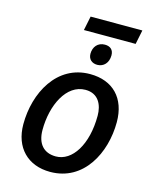

<svg xmlns="http://www.w3.org/2000/svg" viewBox="-125 -926 819 1018"><g transform="rotate(15 284.5 -416.5)"><path d="M228 -764H512L528 -842H244ZM344 -604C378 -604 404 -630 404 -672C404 -702 386 -718 356 -718C317 -718 294 -689 294 -652C294 -620 316 -604 344 -604ZM249 9C433 9 523 -168 523 -337C523 -468 447 -547 321 -547C139 -547 47 -371 47 -199C47 -71 126 9 249 9ZM257 -78C190 -78 153 -121 153 -196C153 -331 214 -460 319 -460C391 -460 416 -402 416 -344C416 -185 347 -78 257 -78Z"/></g></svg>

Font: Noto Sans Medium
Style: Italic
Weight: 500
Italic angle: -12°
Designer: Monotype Design Team
Foundry: Monotype Imaging Inc.
Version: Version 2.013